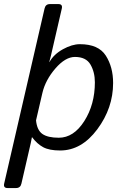

<svg xmlns="http://www.w3.org/2000/svg" viewBox="-50 -741 617 956"><path d="M-12.2 195.3Q-34.2 195.3 -29.3 173.3L171.9 -698.7Q176.8 -720.7 198.7 -720.7H240.7Q262.7 -720.7 257.8 -698.7L203.1 -461.9Q199.7 -447.8 195.3 -432.1H196.3Q217.8 -470.7 263.2 -495.8Q308.6 -521 347.7 -521Q440.4 -521 476.8 -464.1Q513.2 -407.2 513.2 -327.6Q513.2 -203.1 434.6 -97.4Q356 8.3 249.5 8.3Q195.3 8.3 165 -8.1Q134.8 -24.4 109.9 -57.6H108.9Q106.9 -43.9 103 -27.8L56.6 173.3Q51.8 195.3 29.8 195.3ZM129.4 -141.6Q134.3 -92.8 161.1 -74Q188 -55.2 242.7 -55.2Q316.9 -55.2 369.6 -137.9Q422.4 -220.7 422.4 -331.1Q422.4 -381.8 400.4 -419.7Q378.4 -457.5 323.2 -457.5Q275.4 -457.5 225.8 -400.1Q176.3 -342.8 161.1 -278.3Z"/></svg>

Font: Istok
Style: Italic
Weight: 500
Italic angle: -13°
Designer: Andrey V. Panov
Foundry: Andrey V. Panov
Version: Version 1.0.3